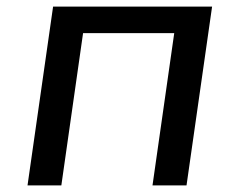

<svg xmlns="http://www.w3.org/2000/svg" viewBox="-20 -559 684 579"><path d="M165 0 230.5 -459H505.4L439.9 0H542.5L619.6 -539.1H140.1L63 0Z"/></svg>

Font: Winston
Style: Italic
Weight: 400
Italic angle: -8.13011°
Designer: Vernon Adams, Kim Jin-seong, David Berlow, Cristiano Sobral
Foundry: The Winston Project Authors
Version: Version 3.004